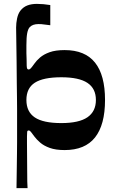

<svg xmlns="http://www.w3.org/2000/svg" viewBox="-20 -762 601 989"><path d="M65 207Q66 145 66.5 101.5Q67 58 67.5 26.5Q68 -5 68 -30.5Q68 -56 68 -81.5Q68 -107 68 -140Q68 -175 68 -202Q68 -229 67.5 -259Q67 -289 66.5 -333Q66 -377 65.5 -445.5Q65 -514 63 -620Q63 -643 68 -667Q73 -691 85 -707Q100 -726 121 -734Q142 -742 170 -742Q186 -742 203.5 -740.5Q221 -739 239 -736V-632Q221 -634 210.5 -635.5Q200 -637 193.5 -637.5Q187 -638 178 -638Q148 -638 133 -622Q124 -612 120 -590.5Q116 -569 116 -528Q116 -508 116 -488Q116 -468 117 -458Q117 -435 117.5 -423Q118 -411 120.5 -407.5Q123 -404 128 -404Q133 -404 139 -410.5Q145 -417 157 -434Q168 -450 186.5 -466Q205 -482 235.5 -493Q266 -504 313 -504Q418 -504 469.5 -439.5Q521 -375 521 -247Q521 -119 469.5 -54Q418 11 313 11Q267 11 236.5 0Q206 -11 187 -27.5Q168 -44 157 -59Q145 -76 139 -83Q133 -90 128 -90Q121 -90 120 -83Q119 -76 119 -60Q119 -50 119 -22Q119 6 119.5 41.5Q120 77 120 112Q120 147 120.5 173Q121 199 122 207ZM116 -247Q116 -186 159.5 -157Q203 -128 296 -128Q387 -128 430.5 -158Q474 -188 474 -247Q474 -306 430.5 -335Q387 -364 296 -364Q203 -364 159.5 -336Q116 -308 116 -247Z"/></svg>

Font: Ojuju ExtraLight
Style: Bold
Weight: 700
Version: Version 1.000